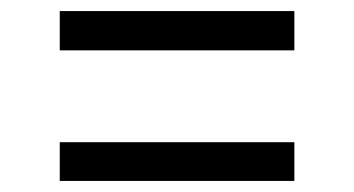

<svg xmlns="http://www.w3.org/2000/svg" viewBox="-20 -504 640 347"><path d="M88 -413V-484H512V-413ZM88 -177V-247H512V-177Z"/></svg>

Font: Pitagon Sans Mono Light
Style: Regular
Weight: 300
Monospace: yes
Designer: Travis Tran
Foundry: Pitagon
Version: Version 1.001; ttfautohint (v1.8.4.7-5d5b);gftools[0.9.26]